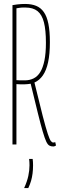

<svg xmlns="http://www.w3.org/2000/svg" viewBox="-20 -730 303 970"><path d="M249 10Q238 10 229.5 5.5Q221 1 213.5 -15Q206 -31 196 -65Q186 -99 171.5 -157.5Q157 -216 135 -307Q128 -306 120 -305Q112 -304 104 -304Q92 -304 81.5 -304Q71 -304 63 -305V0H43V-704Q55 -706 66 -707.5Q77 -709 87.5 -709.5Q98 -710 107 -710Q139 -710 162.5 -700.5Q186 -691 201.5 -669Q217 -647 224.5 -609.5Q232 -572 232 -517Q232 -457 223 -415.5Q214 -374 196.5 -349Q179 -324 154 -313Q180 -205 196 -143.5Q212 -82 221.5 -53.5Q231 -25 237 -17.5Q243 -10 249 -10Q251 -10 254 -10.5Q257 -11 259 -12L263 5Q261 6 257.5 8Q254 10 249 10ZM105 -324Q130 -324 150 -334Q170 -344 183.5 -366Q197 -388 204.5 -424.5Q212 -461 212 -514Q212 -578 202 -617Q192 -656 169.5 -674Q147 -692 108 -692Q103 -692 97.5 -692Q92 -692 86.5 -691.5Q81 -691 75 -690Q69 -689 63 -688V-325Q68 -325 73 -324.5Q78 -324 83 -324Q88 -324 93.5 -324Q99 -324 105 -324ZM102 220Q117 187 123 159Q129 131 129 105Q129 97 128.5 88.5Q128 80 127 73H145Q146 80 146.5 88Q147 96 147 105Q147 127 144.5 146.5Q142 166 137 183.5Q132 201 123 220Z"/></svg>

Font: Georama ExtraCondensed Thin
Style: Regular
Weight: 100
Width: 2
Designer: Jean-Baptiste Levee
Foundry: Production Type
Version: Version 1.001